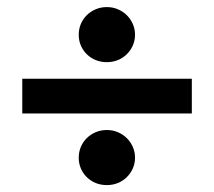

<svg xmlns="http://www.w3.org/2000/svg" viewBox="-20 -614 620 556"><path d="M44.5 -386H535.5V-285.5H44.5ZM208 -513.5Q208 -530 214.2 -544.8Q220.5 -559.5 231.5 -570.2Q242.5 -581 257.2 -587.2Q272 -593.5 289.5 -593.5Q306.5 -593.5 321.2 -587.2Q336 -581 347 -570.2Q358 -559.5 364.5 -544.8Q371 -530 371 -513.5Q371 -496.5 364.5 -482Q358 -467.5 347 -456.8Q336 -446 321.2 -440Q306.5 -434 289.5 -434Q272 -434 257.2 -440Q242.5 -446 231.5 -456.8Q220.5 -467.5 214.2 -482Q208 -496.5 208 -513.5ZM208 -157.5Q208 -174 214.2 -188.8Q220.5 -203.5 231.5 -214.2Q242.5 -225 257.2 -231.2Q272 -237.5 289.5 -237.5Q306.5 -237.5 321.2 -231.2Q336 -225 347 -214.2Q358 -203.5 364.5 -188.8Q371 -174 371 -157.5Q371 -140.5 364.5 -126Q358 -111.5 347 -100.8Q336 -90 321.2 -84Q306.5 -78 289.5 -78Q272 -78 257.2 -84Q242.5 -90 231.5 -100.8Q220.5 -111.5 214.2 -126Q208 -140.5 208 -157.5Z"/></svg>

Font: LatoLatin Heavy
Style: Regular
Weight: 800
Designer: Lukasz Dziedzic with Adam Twardoch and Botio Nikoltchev
Foundry: tyPoland Lukasz Dziedzic
Version: Version 2.015; 2015-08-06; http://www.latofonts.com/